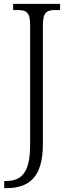

<svg xmlns="http://www.w3.org/2000/svg" viewBox="-20 -734 364 994"><path d="M2 240H13C130 240 202 184 202 12V-603C202 -672 223 -682 267 -682H291V-714H48V-682H71C115 -682 136 -672 136 -605V13C136 154 97 203 10 203H2Z"/></svg>

Font: Noto Serif Devanagari SemiCondensed Light
Style: Regular
Weight: 300
Width: 4
Designer: Universal Thirst, Indian Type Foundry and the Monotype Design Team
Foundry: Monotype Imaging Inc.
Version: Version 2.004